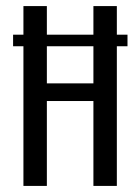

<svg xmlns="http://www.w3.org/2000/svg" viewBox="-20 -611 461 631"><path d="M57 0V-591H134V-337H287V-591H364V0H287V-279H134V0ZM23 -459V-497H399V-459Z"/></svg>

Font: Alumni Sans Medium
Style: Regular
Weight: 500
Designer: Robert E. Leuschke
Foundry: Robert E. Leuschke
Version: Version 1.018